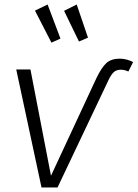

<svg xmlns="http://www.w3.org/2000/svg" viewBox="-20 -831 610 851"><path d="M52 -523H115L206 -52L407 -484Q430 -532 451.5 -551.5Q473 -571 511 -571Q540 -571 570 -556L549 -514Q533 -522 515 -522Q496 -522 484 -511Q472 -500 460 -474L235 0H164ZM248 -660 208 -642 135 -784 191 -811ZM370 -664 330 -647 264 -783 320 -811Z"/></svg>

Font: Fira Sans Light
Style: Italic
Weight: 300
Italic angle: -8°
Designer: bBox Type GmbH & Carrois Corporate GbR & Edenspiekermann AG
Foundry: bBox Type GmbH & Carrois Corporate GbR & Edenspiekermann AG
Version: Version 4.301